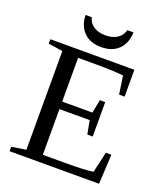

<svg xmlns="http://www.w3.org/2000/svg" viewBox="-152 -951 915 1055"><g transform="rotate(20 305.5 -423.0)"><path d="M28.8 -25.9 112.8 -39.1V-616.2L28.8 -628.9V-654.8H520V-498H487.8L472.2 -604Q417.5 -610.8 314 -610.8H207V-355H383.8L398.9 -433.1H430.2V-231.9H398.9L383.8 -311H207V-43.9H335.9Q461.9 -43.9 501 -51.8L528.8 -172.9H561L551.8 0H28.8ZM305.2 -709.5Q239.7 -709.5 203.1 -746.8Q166.5 -784.2 165 -846.2H201.2Q209 -813.5 236.6 -795.9Q264.2 -778.3 305.2 -778.3Q346.2 -778.3 373.5 -795.9Q400.9 -813.5 409.2 -846.2H445.3Q442.9 -782.2 406.2 -745.8Q369.6 -709.5 305.2 -709.5Z"/></g></svg>

Font: Liberation Serif
Style: Regular
Weight: 400
Designer: Steve Matteson
Foundry: Ascender Corporation
Version: Version 2.1.5